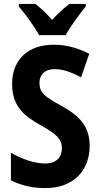

<svg xmlns="http://www.w3.org/2000/svg" viewBox="-20 -953 512 983"><path d="M180 -773H316C339 -816 389 -883 419 -920V-933H335C307 -911 279 -887 247 -851C218 -885 187 -913 161 -933H76V-920C108 -883 159 -814 180 -773ZM439 -206C439 -305 388 -360 293 -412C209 -458 182 -478 182 -529C182 -570 209 -599 259 -599C300 -599 343 -585 395 -557L437 -678C378 -707 320 -724 257 -724C123 -725 41 -646 42 -522C42 -404 110 -356 188 -312C268 -267 297 -242 297 -194C297 -150 270 -116 212 -116C157 -116 93 -138 36 -171V-30C91 -2 149 10 213 10C353 10 439 -77 439 -206Z"/></svg>

Font: Noto Sans Arabic UI Cn
Style: Bold
Weight: 700
Width: 3
Designer: Monotype Design Team, Nadine Chahine and Nizar Qandah
Foundry: Monotype Imaging Inc.
Version: Version 2.010